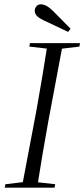

<svg xmlns="http://www.w3.org/2000/svg" viewBox="-20 -870 391 890"><path d="M2 0 5 -16 105 -28H130L236 -16L233 0ZM81 0 149 -359Q163 -436 176 -514.5Q189 -593 201 -670H272L204 -308Q190 -231 177 -154Q164 -77 152 0ZM116 -654 119 -670H351L348 -654L247 -642H221ZM307 -737 296 -722Q267 -736 238 -749.5Q209 -763 180 -777Q158 -788 149.5 -798Q141 -808 141 -820Q141 -831 148.5 -840.5Q156 -850 169 -850Q181 -850 194 -843.5Q207 -837 226 -819Q246 -799 266 -778.5Q286 -758 307 -737Z"/></svg>

Font: Source Serif 4 60pt
Style: Italic
Weight: 400
Italic angle: -12°
Version: Version 4.004;hotconv 1.0.116;makeotfexe 2.5.65601